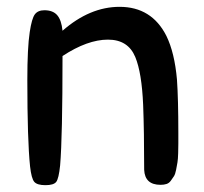

<svg xmlns="http://www.w3.org/2000/svg" viewBox="-20 -542 597 562"><path d="M296 -426Q236 -426 163 -378Q163 -141 156 -58Q152 -19 144.5 -9.5Q137 0 113 0Q89 0 80.5 -9.5Q72 -19 68 -55Q60 -132 60 -308Q60 -402 67 -448Q73 -488 82 -500Q91 -512 110 -512Q135 -512 147.5 -497.5Q160 -483 163 -452Q243 -522 330 -522Q424 -522 467 -437Q491 -388 498 -309Q502 -252 502 -153Q502 -132 502 -121.5Q502 -111 501.5 -93.5Q501 -76 499.5 -67Q498 -58 495.5 -45Q493 -32 489 -26Q485 -20 480 -13Q475 -6 467.5 -3.5Q460 -1 450 -1Q404 -1 402 -45Q402 -157 399 -235Q395 -329 376 -375Q355 -426 296 -426Z"/></svg>

Font: Sniglet
Style: Regular
Weight: 400
Designer: Haley Fiege
Foundry: Haley Fiege, Pablo Impallari, Brenda Gallo
Version: Version 2.000